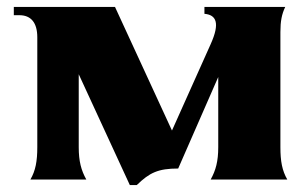

<svg xmlns="http://www.w3.org/2000/svg" viewBox="-20 -520 892 556"><path d="M376 16C413 -20 438 -32 496 -32L612 -297V-94C612 -53 605 -27 590 0H812C797 -26 792 -53 792 -94V-427C792 -459 796 -479 806 -500H572V-480C606 -477 618 -454 590 -392L478 -142L313 -500H20V-476H36C70 -476 88 -454 88 -412V-94C88 -53 83 -26 68 0H230C215 -27 208 -53 208 -94V-305L356 16Z"/></svg>

Font: Sinistre Bold
Style: Regular
Weight: 900
Designer: Jules Durand
Foundry: Collletttivo
Version: Version 69.420;Glyphs 3.2 (3217)